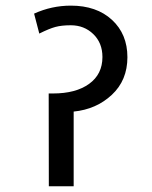

<svg xmlns="http://www.w3.org/2000/svg" viewBox="-20 -648 528 668"><path d="M164.6 -322.8Q243.7 -322.8 290 -356.2Q336.4 -389.6 336.4 -449.7Q336.4 -498.5 304.7 -529.3Q272.9 -560.1 226.1 -560.1Q194.3 -560.1 172.6 -554.2Q150.9 -548.3 116.7 -531.2L98.6 -600.6Q159.7 -628.4 226.6 -628.4Q315.9 -628.4 369.6 -578.9Q423.3 -529.3 423.3 -449Q423.3 -368.7 369.1 -318.1Q314.9 -267.6 236.3 -259.8V0H149.9L149.4 -322.8Z"/></svg>

Font: Yantramanav
Style: Regular
Weight: 400
Version: Version 1.000;PS 1.0;hotconv 1.0.72;makeotf.lib2.5.5900; ttf